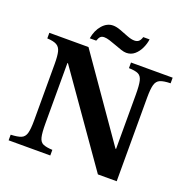

<svg xmlns="http://www.w3.org/2000/svg" viewBox="-164 -1119 1267 1286"><g transform="rotate(20 470.0 -476.0)"><path d="M670 10 227 -621H223V-191Q223 -125 230.5 -93.5Q238 -62 260.5 -52Q283 -42 327 -40V0H30V-40Q79 -42 103.5 -52Q128 -62 136.5 -92Q145 -122 145 -184V-586Q145 -643 137.5 -673Q130 -703 107.5 -715.5Q85 -728 40 -730V-770H319L722 -192H726V-579Q726 -645 718.5 -676.5Q711 -708 689 -718.5Q667 -729 622 -730V-770H919V-730Q870 -729 845.5 -718.5Q821 -708 812.5 -678Q804 -648 804 -586V10ZM307 -828Q317 -887 350 -924.5Q383 -962 426 -962Q450 -962 480.5 -950.5Q511 -939 540.5 -927.5Q570 -916 592 -916Q611 -916 622.5 -925.5Q634 -935 641 -958H686Q682 -926 667 -894Q652 -862 627.5 -841Q603 -820 569 -820Q553 -820 530.5 -827.5Q508 -835 483 -844.5Q458 -854 435.5 -861Q413 -868 397 -868Q380 -868 370.5 -859.5Q361 -851 353 -828Z"/></g></svg>

Font: Libre Baskerville
Style: Bold
Weight: 700
Designer: Pablo Impallari, Rodrigo Fuenzalida
Foundry: Pablo Impallari, Rodrigo Fuenzalida
Version: Version 1.051; ttfautohint (v1.8.4.7-5d5b)